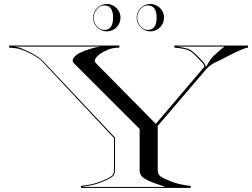

<svg xmlns="http://www.w3.org/2000/svg" viewBox="-20 -924 1240 944"><path d="M652 -837.1Q652 -855.6 661.1 -870.8Q670.2 -886.1 685.5 -895.2Q700.7 -904.3 719.2 -904.3Q737.7 -904.3 752.9 -895.2Q768.2 -886.1 777.3 -870.8Q786.4 -855.6 786.4 -837.1Q786.4 -818.6 777.3 -803.4Q768.2 -788.1 752.9 -779Q737.7 -769.9 719.2 -769.9Q700.7 -769.9 685.5 -779Q670.2 -788.1 661.1 -803.4Q652 -818.6 652 -837.1ZM654.8 -837.1Q654.8 -820.9 662.2 -807.1Q669.6 -793.4 681.5 -785.2Q693.4 -776.9 706.6 -776.9Q750 -776.9 750 -837.1Q750 -897.3 706.6 -897.3Q692.3 -897.3 680.6 -888.5Q668.8 -879.7 661.8 -865.8Q654.8 -851.9 654.8 -837.1ZM438 -837.1Q438 -855.6 447.1 -870.8Q456.2 -886.1 471.5 -895.2Q486.7 -904.3 505.2 -904.3Q523.7 -904.3 538.9 -895.2Q554.2 -886.1 563.3 -870.8Q572.4 -855.6 572.4 -837.1Q572.4 -818.6 563.3 -803.4Q554.2 -788.1 538.9 -779Q523.7 -769.9 505.2 -769.9Q486.7 -769.9 471.5 -779Q456.2 -788.1 447.1 -803.4Q438 -818.6 438 -837.1ZM440.8 -837.1Q440.8 -820.9 448.2 -807.1Q455.6 -793.4 467.5 -785.2Q479.4 -776.9 492.6 -776.9Q536 -776.9 536 -837.1Q536 -897.3 492.6 -897.3Q478.3 -897.3 466.6 -888.5Q454.8 -879.7 447.8 -865.8Q440.8 -851.9 440.8 -837.1ZM378.5 -10Q409 -13.5 430.5 -18.2Q452 -23 476.5 -32.5Q514 -47 527.2 -57Q540.5 -67 540.5 -87.5V-245L189 -620Q176 -634 156.5 -645.8Q137 -657.5 115 -668Q87.5 -681 70.2 -684.5Q53 -688 25 -690V-700H567V-690Q535.5 -689.5 512.2 -680.2Q489 -671 474 -660.5Q457 -648.5 449.5 -636Q442 -623.5 451.5 -613.5L746 -315L983 -593.5Q989 -600.5 972.5 -618Q956 -635.5 939 -653Q917 -676.5 889.2 -682.5Q861.5 -688.5 837.5 -690V-700H1199.5V-690Q1186 -688.5 1157.8 -676Q1129.5 -663.5 1099.5 -647.5Q1074.5 -634 1043.2 -619.5Q1012 -605 995 -585L755.5 -305V-87.5Q755.5 -67 768.8 -57Q782 -47 819.5 -32.5Q844 -23 865.5 -18.2Q887 -13.5 917.5 -10V0H378.5ZM991 -594Q999 -604 1007.5 -619.8Q1016 -635.5 1028 -647Q1038.5 -656.5 1054.5 -671Q1070.5 -685.5 1084 -695H853.5Q883 -690 901.2 -685Q919.5 -680 943.5 -656.5Q964.5 -636 979 -619.2Q993.5 -602.5 991 -594ZM388.5 -6.5V-5H788.5V-6.5Q769 -13.5 755.5 -18Q742 -22.5 727.5 -28Q698 -39.5 682.2 -52Q666.5 -64.5 666.5 -87.5V-290L346.5 -609.5Q330.5 -625 343.2 -641Q356 -657 377.5 -666.5Q397.5 -675.5 423 -683.5Q448.5 -691.5 472.5 -695H51.5Q75 -691.5 90.5 -684.2Q106 -677 122.5 -669.5Q141 -661 160.8 -648Q180.5 -635 194.5 -620.5L545.5 -247.5V-87.5Q545.5 -64.5 530.8 -53.8Q516 -43 479 -28.5Q457.5 -20 436.5 -14.8Q415.5 -9.5 388.5 -6.5Z"/></svg>

Font: Engraving Unshaded CC
Style: Bold
Weight: 700
Designer: indestructible type*
Foundry: Cowboy Collective
Version: Version 1.000